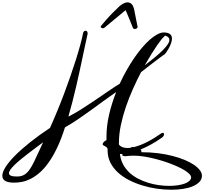

<svg xmlns="http://www.w3.org/2000/svg" viewBox="-254 -1346 1756 1651"><path d="M671.4 -60.5Q671.4 -71.3 664.8 -77.6Q658.2 -84 650.1 -88.1Q642.1 -92.3 635.5 -95.9Q628.9 -99.6 628.9 -105.5Q628.9 -113.8 636.2 -122.6Q643.6 -131.3 660.6 -141.1Q661.1 -141.1 662.1 -142.1Q661.6 -148.9 661.6 -156Q661.6 -163.1 661.6 -169.9Q661.6 -263.7 684.3 -361.1Q707 -458.5 745.1 -555.2Q694.8 -520.5 639.6 -480Q584.5 -439.5 527.8 -398.4Q471.2 -357.4 414.6 -319.1Q357.9 -280.8 304.7 -250.5Q272 -147 235.4 -71.5Q198.7 3.9 160.4 56.6Q122.1 109.4 82.8 142.3Q43.5 175.3 5.9 193.6Q-31.7 211.9 -66.7 218.3Q-101.6 224.6 -131.8 224.6Q-185.1 224.6 -209.5 209.5Q-233.9 194.3 -233.9 165Q-233.9 133.8 -205.8 89.6Q-177.7 45.4 -124.8 -8.1Q-71.8 -61.5 4.2 -122.1Q80.1 -182.6 175.8 -246.1Q206.5 -314 237.5 -389.2Q268.6 -464.4 297.4 -541Q326.2 -617.7 352.3 -692.9Q378.4 -768.1 399.9 -836.4Q421.4 -904.8 437.3 -963.6Q453.1 -1022.5 461.4 -1065.9Q464.8 -1073.7 470.2 -1077.6Q475.6 -1081.5 481.4 -1081.5Q490.7 -1081.5 495.1 -1075.2Q499.5 -1068.8 499.5 -1059.1V-1055.7Q490.2 -1015.6 479.5 -964.4Q468.8 -913.1 456.3 -854.7Q443.8 -796.4 430.2 -732.7Q416.5 -668.9 401.1 -603Q385.7 -537.1 368.9 -471.2Q352.1 -405.3 334 -343.3Q389.6 -371.1 446 -407Q502.4 -442.9 558.6 -481Q614.7 -519 669.2 -556.6Q723.6 -594.2 775.4 -626Q803.2 -686.5 835.2 -742.9Q867.2 -799.3 900.9 -848.4Q934.6 -897.5 969 -937.7Q1003.4 -978 1036.4 -1006.6Q1069.3 -1035.2 1099.4 -1051Q1129.4 -1066.9 1154.8 -1066.9Q1174.3 -1066.9 1187.7 -1062.7Q1201.2 -1058.6 1209.5 -1051.5Q1217.8 -1044.4 1221.2 -1034.7Q1224.6 -1024.9 1224.6 -1014.2Q1224.6 -995.1 1216.6 -973.1Q1208.5 -951.2 1197.8 -931.4Q1187 -911.6 1176.3 -896.7Q1165.5 -881.8 1160.6 -877L1161.6 -878.9Q1158.7 -877.9 1142.8 -866.5Q1127 -855 1100.3 -834.7Q1073.7 -814.5 1037.8 -786.9Q1002 -759.3 959 -725.6Q922.9 -656.7 888.7 -580.1Q854.5 -503.4 827.6 -424.6Q800.8 -345.7 784.7 -267.6Q768.6 -189.5 768.6 -118.2V-103Q782.7 -85.9 802 -79.6Q821.3 -73.2 845.2 -73.2Q854.5 -73.2 863.8 -74.7Q873 -76.2 883.8 -83L896 -80.6Q928.2 -88.9 959.2 -101.3Q990.2 -113.8 1019.8 -129.4Q1049.3 -145 1078.1 -163.1Q1106.9 -181.2 1134.8 -200.7Q1140.6 -203.6 1145.5 -203.6Q1150.9 -203.6 1153.8 -200Q1156.7 -196.3 1156.7 -190.9Q1156.7 -184.1 1151.4 -175.5Q1146 -167 1134.8 -160.2Q1090.8 -129.4 1047.6 -105.2Q1004.4 -81.1 954.1 -60.1Q960.4 -54.7 961.4 -48.6Q962.4 -42.5 962.4 -37.1Q1037.1 -37.1 1104.5 -28.6Q1171.9 -20 1229.7 -5.1Q1287.6 9.8 1334.2 29.3Q1380.9 48.8 1413.8 71.3Q1446.8 93.8 1464.6 117.7Q1482.4 141.6 1482.4 164.6Q1482.4 194.8 1461.7 217.3Q1440.9 239.7 1405.3 255.1Q1369.6 270.5 1321.5 278.1Q1273.4 285.6 1218.8 285.6Q1159.7 285.6 1095.9 276.6Q1032.2 267.6 971.4 249Q910.6 230.5 856.2 202.9Q801.8 175.3 760.7 137.7Q719.7 100.1 695.6 53Q671.4 5.9 671.4 -51.3ZM790 -22Q786.6 -22 783.7 -22Q780.8 -22 777.3 -22.5Q782.7 27.3 804.2 67.1Q825.7 106.9 858.2 137.5Q890.6 168 932.1 189.7Q973.6 211.4 1018.8 225.3Q1064 239.3 1110.4 245.8Q1156.7 252.4 1199.7 252.4Q1239.3 252.4 1273.9 247.3Q1308.6 242.2 1334.2 232.7Q1359.9 223.1 1374.5 209.5Q1389.2 195.8 1389.2 178.7Q1389.2 165.5 1375 150.6Q1360.8 135.7 1336.2 120.1Q1311.5 104.5 1278.3 89.1Q1245.1 73.7 1207.3 59.6Q1169.4 45.4 1128.4 33.2Q1087.4 21 1047.1 12Q1006.8 2.9 969 -2.2Q931.2 -7.3 899.9 -7.3Q869.1 -7.3 849.4 -5.1Q829.6 -2.9 825.2 -2.9Q796.9 -2.9 796.9 -14.2Q796.9 -18.6 800.3 -22ZM116.7 -122.6Q81.5 -96.2 46.1 -69.8Q10.7 -43.5 -21.7 -18.3Q-54.2 6.8 -82.5 30.5Q-110.8 54.2 -131.8 75Q-152.8 95.7 -164.8 113Q-176.8 130.4 -176.8 143.1Q-176.8 157.2 -160.4 164.6Q-144 171.9 -106 171.9Q-79.6 171.9 -59.6 163.8Q-39.6 155.8 -22.5 139.4Q-5.4 123 9.5 98.6Q24.4 74.2 40.5 41.5Q56.6 8.8 75 -32.2Q93.3 -73.2 116.7 -122.6ZM1154.8 -1027.8Q1148.4 -1024.4 1132.8 -1005.1Q1117.2 -985.8 1095.2 -953.9Q1073.2 -921.9 1046.4 -878.7Q1019.5 -835.4 990.7 -784.2Q1038.1 -820.3 1077.1 -852.5Q1116.2 -884.8 1144 -912.6Q1171.9 -940.4 1187.3 -963.1Q1202.6 -985.8 1202.6 -1002.9Q1202.6 -1029.8 1164.6 -1040L1159.7 -1034.2Q1157.7 -1031.7 1156.2 -1030Q1154.8 -1028.3 1154.8 -1027.8ZM897.5 -1272.5Q899.9 -1263.2 902.3 -1251Q904.8 -1238.8 908.2 -1220.9Q911.6 -1203.1 916.5 -1178.2Q921.4 -1153.3 928.7 -1118.7Q928.7 -1117.7 929 -1117.2Q929.2 -1116.7 929.2 -1115.7Q929.2 -1106.4 921.9 -1101.6Q914.6 -1096.7 905.8 -1096.7Q899.9 -1096.7 895.3 -1099.1Q890.6 -1101.6 888.7 -1106.9Q874.5 -1145 858.2 -1182.9Q841.8 -1220.7 826.2 -1258.8Q780.3 -1220.7 735.4 -1183.6Q690.4 -1146.5 643.1 -1106.9Q637.7 -1103 631.3 -1103Q624.5 -1103 618.2 -1106.7Q611.8 -1110.4 611.8 -1116.2Q611.8 -1119.6 616.2 -1125Q640.6 -1154.3 658.9 -1175.3Q677.2 -1196.3 690.9 -1210.7Q704.6 -1225.1 714.4 -1234.9Q724.1 -1244.6 731.4 -1251.7Q738.8 -1258.8 744.9 -1264.4Q751 -1270 757.3 -1276.9Q764.6 -1285.2 774.4 -1293.7Q784.2 -1302.2 795.7 -1309.3Q807.1 -1316.4 819.3 -1321Q831.5 -1325.7 843.3 -1325.7Q860.4 -1325.7 874.8 -1314Q889.2 -1302.2 897.5 -1272.5Z"/></svg>

Font: Meddon
Style: Regular
Weight: 400
Designer: Vernon Adams
Foundry: Vernon Adams
Version: Version 1.000